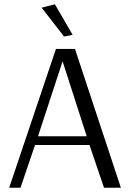

<svg xmlns="http://www.w3.org/2000/svg" viewBox="-20 -879 608 899"><path d="M280 -708 175 -843 237 -859 320 -716ZM23 0 242 -650H331L546 0H467L399 -200H144L76 0ZM158 -241H386L273 -592Z"/></svg>

Font: Arsenal
Style: Regular
Weight: 400
Designer: Andrij Shevchenko
Foundry: Stairsfor
Version: Version 2.001;PS 002.001;hotconv 1.0.88;makeotf.lib2.5.64775